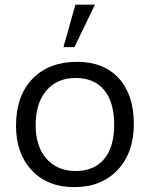

<svg xmlns="http://www.w3.org/2000/svg" viewBox="-20 -770 626 802"><path d="M290 11.7Q179.2 11.7 113 -58.3Q46.9 -128.4 46.9 -244.1Q46.9 -370.1 115.7 -440.9Q184.6 -511.7 301.8 -511.7Q413.6 -511.7 476.3 -442.9Q539.1 -374 539.1 -252Q539.1 -132.3 471.4 -60.3Q403.8 11.7 290 11.7ZM295.9 -444.3Q218.8 -444.3 173.8 -391.8Q128.9 -339.4 128.9 -247.1Q128.9 -158.2 174.3 -106.9Q219.7 -55.7 295.9 -55.7Q373.5 -55.7 415.3 -106Q457 -156.2 457 -249Q457 -342.8 415.3 -393.6Q373.5 -444.3 295.9 -444.3ZM376.5 -750.5 291 -573.2H245.1L294.9 -750.5Z"/></svg>

Font: Segoe UI Historic
Style: Regular
Weight: 400
Foundry: Microsoft Corporation
Version: Version 1.03